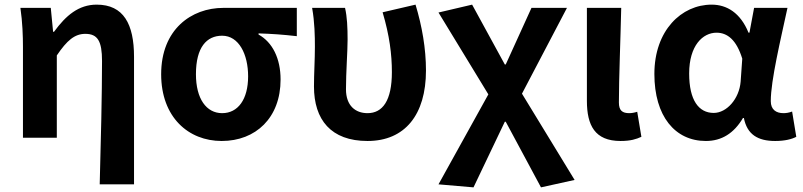

<svg xmlns="http://www.w3.org/2000/svg" viewBox="-20 -594 3462 828"><path d="M410 201H558V-349C558 -490 513 -574 397 -574C319 -574 264 -527 213 -457H209L199 -560H68C77 -499 79 -437 79 -393V0H225V-355C269 -420 302 -448 348 -448C401 -448 420 -417 420 -331C420 -193 415 24 410 201Z M936 14C1083 14 1190 -86 1190 -251C1190 -342 1155 -412 1095 -445V-450C1155 -448 1198 -445 1260 -438V-560H943C805 -560 675 -467 675 -274C675 -88 793 14 936 14ZM938 -106C870 -106 825 -168 825 -274C825 -390 871 -440 938 -440C1010 -440 1050 -360 1050 -265C1050 -165 1006 -106 938 -106Z M1565 14C1726 14 1817 -99 1817 -290C1817 -385 1800 -481 1772 -574L1630 -541C1660 -440 1670 -359 1670 -283C1670 -160 1630 -106 1565 -106C1513 -106 1472 -138 1472 -209C1472 -282 1479 -373 1479 -423C1479 -475 1477 -521 1468 -560H1326C1337 -499 1338 -437 1338 -393C1338 -335 1334 -278 1334 -221C1334 -78 1407 14 1565 14Z M2022 214 2157 -69H2161L2313 214L2458 182L2231 -190L2425 -560H2272L2161 -316H2157L2016 -574L1871 -540L2086 -187L1871 201Z M2656 14C2700 14 2724 6 2746 -4L2728 -112C2716 -108 2703 -106 2694 -106C2664 -106 2649 -117 2649 -152C2649 -257 2656 -423 2659 -560H2511V-159C2511 -54 2545 14 2656 14Z M3024 14C3092 14 3145 -19 3184 -85H3188C3202 -14 3248 14 3323 14C3365 14 3395 6 3414 -4L3396 -113C3383 -108 3370 -106 3359 -106C3327 -106 3304 -121 3304 -158C3304 -248 3347 -425 3376 -560H3232L3212 -453H3208C3173 -539 3114 -574 3049 -574C2919 -574 2802 -463 2802 -275C2802 -93 2891 14 3024 14ZM3058 -107C2993 -107 2952 -162 2952 -277C2952 -398 3011 -453 3070 -453C3117 -453 3156 -422 3181 -341L3174 -242C3168 -168 3114 -107 3058 -107Z"/></svg>

Font: Source Han Sans SC Bold
Style: Regular
Weight: 700
Designer: Ryoko NISHIZUKA (kana & ideographs); Paul D. Hunt (Latin, Greek & Cyrillic); Wenlong ZHANG (bopomofo); Sandoll Communica
Foundry: Adobe Systems Incorporated
Version: Version 1.001;PS 1.001;hotconv 1.0.78;makeotf.lib2.5.61930